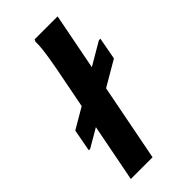

<svg xmlns="http://www.w3.org/2000/svg" viewBox="-248 -817 875 875"><g transform="rotate(-45 189.5 -380.0)"><path d="M0 -228H-9L11 -335L378 -550H388L368 -443ZM34 0 149 -591Q153 -613 158 -642Q163 -671 166.5 -700Q170 -729 169 -750L174 -760H322L174 0Z"/></g></svg>

Font: Kufam SemiBold
Style: Italic
Weight: 600
Italic angle: -11°
Designer: Artur Schmal
Foundry: Original Type
Version: Version 1.301; ttfautohint (v1.8.3)